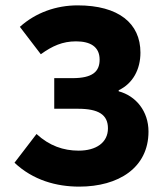

<svg xmlns="http://www.w3.org/2000/svg" viewBox="-20 -683 605 715"><path d="M275 12C421 12 533 -58 533 -193C533 -269 486 -326 422 -343V-347C475 -372 503 -425 503 -487C503 -596 422 -663 269 -663C189 -663 113 -636 54 -583L132 -481C175 -512 213 -529 263 -529C315 -529 351 -510 351 -461C351 -416 324 -392 250 -392H182V-278H270C347 -278 382 -256 382 -205C382 -152 338 -122 273 -122C216 -122 164 -140 116 -184L34 -77C103 -12 190 12 275 12Z"/></svg>

Font: DAIFUKU Sans
Style: Bold
Weight: 700
Designer: Original font ‘Source Han Sans JP’ : Paul D. Hunt
Foundry: Daifuku
Version: Version 1.000